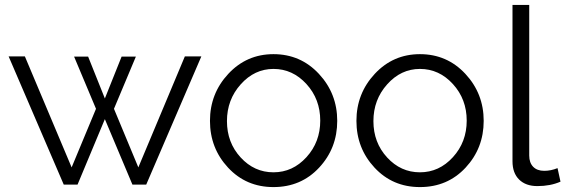

<svg xmlns="http://www.w3.org/2000/svg" viewBox="-20 -750 2297 780"><path d="M542 -70 731 -521H798L574 0H518L406 -266L295 0H239L15 -521H81L271 -70L370 -308L281 -520H338L406 -350L474 -520H532L443 -308Z M1091 10Q980 10 906.5 -69Q833 -148 833 -259Q833 -370 907.5 -450Q982 -530 1091 -530Q1201 -530 1275.5 -450Q1350 -370 1350 -259Q1350 -148 1276.5 -69Q1203 10 1091 10ZM1091 -470Q1014 -470 958 -407.5Q902 -345 902 -258Q902 -171 957.5 -110.5Q1013 -50 1091 -50Q1169 -50 1225 -111.5Q1281 -173 1281 -260Q1281 -347 1225 -408.5Q1169 -470 1091 -470Z M1686 10Q1575 10 1501.5 -69Q1428 -148 1428 -259Q1428 -370 1502.5 -450Q1577 -530 1686 -530Q1796 -530 1870.5 -450Q1945 -370 1945 -259Q1945 -148 1871.5 -69Q1798 10 1686 10ZM1686 -470Q1609 -470 1553 -407.5Q1497 -345 1497 -258Q1497 -171 1552.5 -110.5Q1608 -50 1686 -50Q1764 -50 1820 -111.5Q1876 -173 1876 -260Q1876 -347 1820 -408.5Q1764 -470 1686 -470Z M2062 -95V-730H2130V-118Q2130 -89 2146 -72.5Q2162 -56 2191 -56Q2218 -56 2245 -67L2257 -12Q2216 6 2163 6Q2116 6 2089 -20.5Q2062 -47 2062 -95Z"/></svg>

Font: Raleway
Style: Regular
Weight: 400
Designer: Matt McInerney, Pablo Impallari, Rodrigo Fuenzalida
Foundry: Matt McInerney, Pablo Impallari, Rodrigo Fuenzalida
Version: Version 1.000;PS 001.001;hotconv 1.0.56; ttfautohint (v1.5)